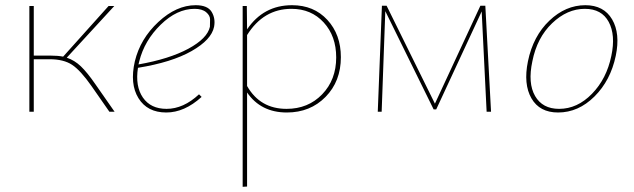

<svg xmlns="http://www.w3.org/2000/svg" viewBox="-20 -430 2439 739"><path d="M347 -106 421 0H401L332 -99Q290 -159 257.5 -180.5Q225 -202 171 -202H110V0H93V-407H110V-216H174Q203 -216 223 -212L398 -407H420L237 -208Q267 -198 291.5 -174.5Q316 -151 347 -106Z M733 -410Q779 -410 794.5 -384.5Q810 -359 804 -327Q794 -277 717.5 -233.5Q641 -190 511 -169Q500 -98 530 -54.5Q560 -11 621 -11Q686 -11 746 -67L756 -57Q690 3 620 3Q547 3 513 -52Q479 -107 499 -194Q520 -281 589.5 -345.5Q659 -410 733 -410ZM788 -327Q788 -339 788.5 -354.5Q789 -370 773.5 -383Q758 -396 729 -396Q661 -396 598.5 -335Q536 -274 516 -194L513 -182Q632 -203 705 -242.5Q778 -282 788 -327Z M1104 -410Q1188 -410 1240 -353.5Q1292 -297 1292 -210Q1292 -117 1233 -57Q1174 3 1084 3Q984 3 931 -74V288L914 289V-407H930L931 -317Q994 -410 1104 -410ZM1083 -11Q1166 -11 1220 -67Q1274 -123 1274 -209Q1274 -291 1226 -343.5Q1178 -396 1102 -396Q994 -396 931 -295V-99Q981 -11 1083 -11Z M1870 0H1853L1834 -386L1659 -9H1649L1463 -387L1449 0H1434L1450 -408H1468L1654 -31L1829 -408H1848Z M2128 3Q2057 3 2025.5 -51.5Q1994 -106 2012 -194Q2032 -291 2094.5 -350.5Q2157 -410 2233 -410Q2304 -410 2336 -355.5Q2368 -301 2350 -215Q2330 -120 2268 -58.5Q2206 3 2128 3ZM2132 -11Q2202 -11 2258.5 -69Q2315 -127 2333 -215Q2350 -295 2323 -345.5Q2296 -396 2231 -396Q2163 -396 2105 -340.5Q2047 -285 2029 -194Q2011 -110 2039.5 -60.5Q2068 -11 2132 -11Z"/></svg>

Font: EauTestText Thin
Style: Italic
Weight: 250
Italic angle: -12°
Designer: Christian Thalmann (Catharsis Fonts)
Version: Version 0.001;PS 000.001;hotconv 1.0.88;makeotf.lib2.5.64775